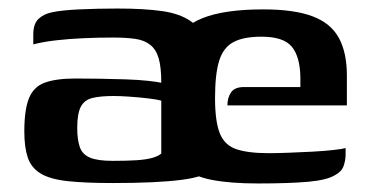

<svg xmlns="http://www.w3.org/2000/svg" viewBox="-20 -424 887 450"><path d="M245 5Q179 5 138 0.5Q97 -4 75 -17.5Q53 -31 45 -55Q37 -79 37 -116Q37 -167 48 -194Q59 -221 85.5 -230.5Q112 -240 157 -240Q182 -240 213.5 -239.5Q245 -239 275 -238Q305 -237 327.5 -234.5Q350 -232 358 -230Q358 -266 352 -287Q346 -308 332 -319Q318 -330 296.5 -333Q275 -336 245 -336Q211 -336 176.5 -334.5Q142 -333 111.5 -329.5Q81 -326 58 -320V-343Q58 -368 70 -379.5Q82 -391 101 -395Q123 -400 165.5 -402Q208 -404 256 -404Q318 -404 360 -398Q402 -392 427.5 -374Q453 -356 464 -321.5Q475 -287 475 -229V-27Q463 -10 405.5 -2.5Q348 5 245 5ZM244 -47Q278 -47 300.5 -48.5Q323 -50 337 -54Q351 -58 358 -64V-188Q348 -191 326.5 -193.5Q305 -196 283 -197.5Q261 -199 246 -199Q216 -199 197 -194.5Q178 -190 169.5 -174Q161 -158 161 -124Q161 -97 167 -79.5Q173 -62 191 -54.5Q209 -47 244 -47ZM585 6Q519 6 476 -2.5Q433 -11 408 -32Q383 -53 372 -92Q361 -131 361 -192Q361 -268 381.5 -314Q402 -360 453.5 -381Q505 -402 597 -402Q669 -402 712 -386Q755 -370 774 -335.5Q793 -301 793 -247V-177H513Q513 -195 521.5 -207.5Q530 -220 552 -220H684V-244Q683 -292 663.5 -315Q644 -338 593 -338Q550 -338 526.5 -325Q503 -312 493.5 -281Q484 -250 484 -194Q484 -140 495 -112Q506 -84 533.5 -74.5Q561 -65 610 -65Q628 -65 655.5 -66Q683 -67 711.5 -68.5Q740 -70 762 -72.5Q784 -75 790 -77V-61Q790 -49 785.5 -35.5Q781 -22 766 -14Q747 -2 702.5 2Q658 6 585 6Z"/></svg>

Font: Genos Thin SemiBold
Style: Regular
Weight: 600
Version: Version 1.010